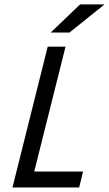

<svg xmlns="http://www.w3.org/2000/svg" viewBox="-20 -832 484 852"><path d="M35.4 0 191.7 -625H270.8L131.9 -70.8H348.6L331.2 0ZM204.9 -687.5 335.4 -812.5H443.7L288.2 -687.5Z"/></svg>

Font: Afacad
Style: Italic
Weight: 400
Italic angle: -14°
Designer: Kristian Moeller
Foundry: Dicotype
Version: Version 1.000